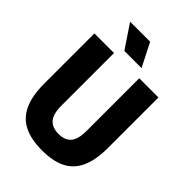

<svg xmlns="http://www.w3.org/2000/svg" viewBox="-271 -1071 1202 1202"><g transform="rotate(45 330.0 -470.0)"><path d="M46 -294.5V-740H219.5V-274.5Q219.5 -200.5 247.8 -168.2Q276 -136 332 -136Q388 -136 415.5 -168.2Q443 -200.5 443 -274.5V-740H613V-294.5Q613 -186.5 582.5 -119.5Q552 -52.5 490 -21.2Q428 10 332 10Q235 10 172 -21.2Q109 -52.5 77.5 -119.8Q46 -187 46 -294.5ZM256 -795 152 -950H329.5L408 -795Z"/></g></svg>

Font: Encode Sans Condensed ExtraBold
Style: Regular
Weight: 800
Width: 3
Designer: Multiple Designers
Foundry: Impallari Type
Version: Version 2.000